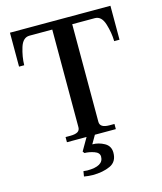

<svg xmlns="http://www.w3.org/2000/svg" viewBox="-132 -796 939 1115"><g transform="rotate(-15 337.0 -238.5)"><path d="M639 -700V-496H607Q606 -547 589.5 -600.5Q573 -654 533 -654H397V-67Q397 -31 454 -31H484V0H358L329 50Q367 50 401 69Q435 88 435 128Q435 183 391 203Q347 223 286 223Q262 223 234 218L239 187Q255 189 262 189Q360 189 360 132Q360 108 329.5 97.5Q299 87 272 87L264 76L308 0H190V-31H219Q248 -31 262.5 -39.5Q277 -48 277 -67V-654H140Q100 -654 83.5 -600.5Q67 -547 66 -496H35V-700Z"/></g></svg>

Font: Taviraj Medium
Style: Regular
Weight: 500
Designer: Katatrad Team
Foundry: CadsonDemak
Version: Version 1.030